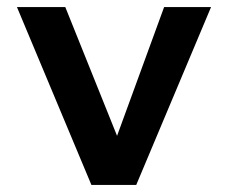

<svg xmlns="http://www.w3.org/2000/svg" viewBox="-20 -524 645 544"><path d="M239 0 28 -504H165L327 -101L297 -99L445 -504H578L366 0Z"/></svg>

Font: Maven Pro SemiBold
Style: Regular
Weight: 600
Designer: Joe Prince
Foundry: Joe Prince
Version: Version 2.103